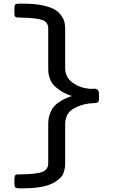

<svg xmlns="http://www.w3.org/2000/svg" viewBox="-20 -770 615 1040"><path d="M58.1 199.2Q58.1 187 61.5 181.4Q64.9 175.8 68.4 175.3Q71.8 174.8 82 174.8Q176.3 173.8 208.7 161.4Q241.2 148.9 241.2 113.8V-92.8Q241.2 -114.7 243.7 -129.9Q246.1 -145 257.1 -169.4Q268.1 -193.8 296.1 -214.4Q324.2 -234.9 369.1 -250Q332 -262.2 305.9 -280Q279.8 -297.9 267.3 -313Q254.9 -328.1 248.5 -349.6Q242.2 -371.1 241.7 -380.6Q241.2 -390.1 241.2 -407.2V-615.2Q241.2 -650.4 209.7 -661.6Q178.2 -672.9 89.8 -674.8Q77.6 -674.8 73.2 -675.3Q68.8 -675.8 64.9 -678Q61 -680.2 59.6 -684.6Q58.1 -689 58.1 -698.2V-726.1Q58.1 -740.2 62.5 -745.1Q66.9 -750 81.1 -750H110.8Q168 -750 210.4 -741Q252.9 -731.9 275.9 -718.5Q298.8 -705.1 312.5 -685.1Q326.2 -665 329.6 -648.4Q333 -631.8 333 -611.8V-401.9Q333 -345.7 382.8 -315.9Q412.6 -297.9 441.9 -292.5Q471.2 -287.1 485.1 -289.1Q499 -291 507.6 -284.9Q516.1 -278.8 516.1 -258.8V-234.9Q516.1 -220.7 510.5 -216.3Q504.9 -211.9 494.9 -211.9Q484.9 -211.9 462.4 -209.5Q439.9 -207 415 -198.2Q386.2 -188.5 367.7 -174.3Q349.1 -160.2 342.5 -143.1Q335.9 -126 334.5 -117.4Q333 -108.9 333 -94.2V109.9Q333 124 332.5 131.1Q332 138.2 327.6 155.5Q323.2 172.9 314.7 184.3Q306.2 195.8 286.6 210Q267.1 224.1 240.2 232.9Q191.4 250 106 250H79.1Q65.9 249 62 243.9Q58.1 238.8 58.1 225.1Z"/></svg>

Font: CMU Concrete
Style: Bold
Weight: 700
Version: Version 0.7.0